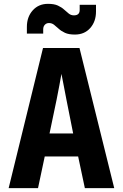

<svg xmlns="http://www.w3.org/2000/svg" viewBox="-20 -980 640 1000"><path d="M25 0 204 -730H394L575 0H422L387 -165H213L178 0ZM238 -285H361L326 -461Q319 -499 311.5 -536.5Q304 -574 300 -595Q296 -574 289.5 -537Q283 -500 275 -462ZM370 -800Q338 -800 318.5 -809Q299 -818 286 -830Q273 -842 261.5 -851Q250 -860 235 -860Q222 -860 213.5 -851Q205 -842 205 -827V-805H120V-840Q120 -892 150.5 -926Q181 -960 230 -960Q262 -960 281.5 -951Q301 -942 314 -930Q327 -918 338.5 -909Q350 -900 365 -900Q395 -900 395 -928V-955H480V-920Q480 -868 450 -834Q420 -800 370 -800Z"/></svg>

Font: JetBrains Mono NL ExtraBold
Style: Regular
Weight: 800
Designer: Philipp Nurullin, Konstantin Bulenkov
Foundry: JetBrains
Version: Version 2.304; ttfautohint (v1.8.4.7-5d5b)